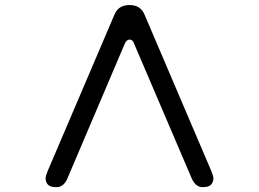

<svg xmlns="http://www.w3.org/2000/svg" viewBox="-20 -736 1040 771"><path d="M206.1 15.6Q237.3 15.6 252 -22.5L481.4 -561.5Q489.3 -577.1 500 -577.1Q513.7 -577.1 518.6 -560.5L749 -21.5Q764.6 15.6 793.9 15.6Q817.4 15.6 827.1 5.9Q836.9 -3.9 836.9 -20.5Q836.9 -28.3 829.1 -47.9L561.5 -674.8Q545.9 -715.8 500 -715.8Q454.1 -715.8 438.5 -674.8L170.9 -47.9Q163.1 -28.3 163.1 -20.5Q163.1 -3.9 172.9 5.9Q182.6 15.6 206.1 15.6Z"/></svg>

Font: FakePearl
Style: Light
Weight: 350
Version: Version 1.2